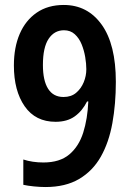

<svg xmlns="http://www.w3.org/2000/svg" viewBox="-20 -744 529 774"><path d="M447 -414Q447 -325 433 -247.5Q419 -170 386.5 -112.5Q354 -55 299 -22.5Q244 10 163 10Q142 10 117 7.5Q92 5 74 1V-101Q111 -89 155 -89Q221 -89 259.5 -121.5Q298 -154 315.5 -209.5Q333 -265 336 -335H331Q312 -297 281.5 -275Q251 -253 204 -253Q123 -253 79.5 -315.5Q36 -378 36 -480Q36 -553 59.5 -607.5Q83 -662 128 -693Q173 -724 237 -724Q333 -724 390 -644.5Q447 -565 447 -414ZM238 -622Q199 -622 176 -587.5Q153 -553 153 -482Q153 -419 174 -386Q195 -353 236 -353Q267 -353 287 -370Q307 -387 317.5 -412.5Q328 -438 328 -465Q328 -487 323.5 -514Q319 -541 309 -565.5Q299 -590 281.5 -606Q264 -622 238 -622Z"/></svg>

Font: Noto Sans Myanmar Condensed SemiBold
Style: Regular
Weight: 600
Width: 3
Designer: Monotype Design Team
Foundry: Monotype Imaging Inc.
Version: Version 2.107; ttfautohint (v1.8.4.7-5d5b)